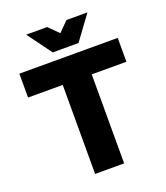

<svg xmlns="http://www.w3.org/2000/svg" viewBox="-160 -1010 970 1119"><g transform="rotate(-20 325.0 -450.0)"><path d="M235 0V-552H20V-700H630V-552H415V0ZM245 -750 135 -900H265L325 -840L385 -900H515L405 -750Z"/></g></svg>

Font: Golos Text
Style: Bold
Weight: 700
Designer: A.Korolkova, Vitaly Kuzmin
Foundry: ParaType Ltd
Version: Version 2.004